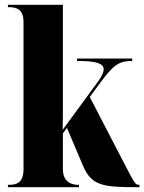

<svg xmlns="http://www.w3.org/2000/svg" viewBox="-20 -780 602 800"><path d="M13 0H309V-10H303C284 -10 242 -18 242 -75V-224L259 -247L326 -89C362 -5 410 0 556 0H561V-10H559C545 -10 542 -14 508 -79L354 -376L402 -441C456 -514 480 -526 531 -526V-536H301V-526C378 -526 412 -517 412 -491C412 -479 404 -462 389 -441L241 -239C242 -270 242 -299 242 -328V-760H13V-750H19C47 -750 78 -742 78 -689V-75C78 -18 48 -10 19 -10H13Z"/></svg>

Font: Noto Serif Display ExtraCondensed Black
Style: Regular
Weight: 900
Width: 2
Designer: Monotype Design Team
Foundry: Monotype Imaging Inc.
Version: Version 2.009